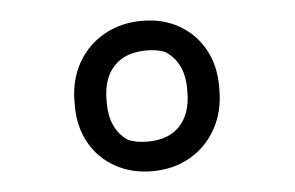

<svg xmlns="http://www.w3.org/2000/svg" viewBox="-35 -757 671 437"><g transform="rotate(-5 300.0 -538.5)"><path d="M303 -710Q350 -710 386.5 -689.5Q423 -669 444 -632Q465 -595 465 -546V-539Q465 -489 443.5 -450Q422 -411 384 -389Q346 -367 297 -367Q250 -367 213 -387.5Q176 -408 155 -445Q134 -482 134 -531V-538Q134 -589 155.5 -627.5Q177 -666 215.5 -688Q254 -710 303 -710ZM292 -435Q341 -435 366.5 -463Q392 -491 392 -540V-547Q392 -608 349 -635Q331 -642 308 -642Q259 -642 233 -614.5Q207 -587 207 -537V-530Q207 -472 246 -444Q257 -439 268 -437Q279 -435 292 -435Z"/></g></svg>

Font: Recursive Sn Csl St
Style: Regular
Weight: 400
Version: Version 1.079;hotconv 1.0.112;makeotfexe 2.5.65598; ttfautoh